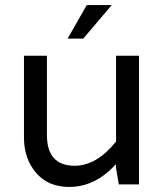

<svg xmlns="http://www.w3.org/2000/svg" viewBox="-20 -731 650 761"><path d="M254 10Q171 10 123 -46Q75 -102 75 -186V-510H166V-196Q166 -74 276 -74Q363 -74 440 -170V-510H531V0H451L440 -64V-79H438Q357 10 254 10ZM324 -711H423L310 -578H248Z"/></svg>

Font: Varela
Style: Regular
Weight: 400
Designer: Joe Prince
Foundry: Joe Prince
Version: Version 1.000